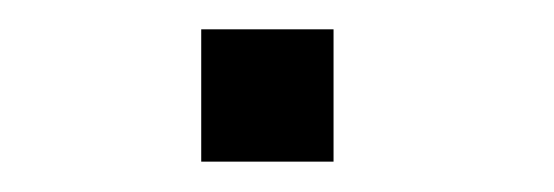

<svg xmlns="http://www.w3.org/2000/svg" viewBox="-20 -424 372 129"><path d="M204.1 -315.4V-404.3H115.2V-315.4Z"/></svg>

Font: Dotum
Style: Regular
Weight: 400
Version: Version 2.21